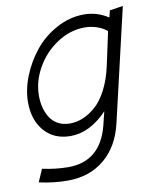

<svg xmlns="http://www.w3.org/2000/svg" viewBox="-79 -571 681 819"><g transform="rotate(-10 261.0 -161.5)"><path d="M508.8 -507.8 451.2 -499 443.8 -469.2Q395.5 -501 338.9 -501Q276.9 -501 219.7 -470Q162.6 -439 123.8 -390.9Q85 -342.8 62 -284.9Q39.1 -227.1 39.1 -172.9Q39.1 -95.2 81.1 -47.6Q123 0 193.8 0Q277.3 0 353 -79.1L337.9 -18.1Q299.3 128.9 161.1 128.9Q106.9 128.9 48.8 116.2L24.9 170.9Q86.4 185.1 148.9 185.1Q243.2 185.1 307.6 131.8Q372.1 78.6 395 -19ZM428.2 -413.1 397 -268.1Q384.3 -210 361.6 -166.5Q338.9 -123 311.5 -99.4Q284.2 -75.7 256.3 -64.5Q228.5 -53.2 200.2 -53.2Q170.9 -53.2 148.7 -65.4Q126.5 -77.6 114 -98.1Q101.6 -118.7 95.7 -142.1Q89.8 -165.5 89.8 -191.9Q89.8 -254.9 123.5 -313.7Q157.2 -372.6 213.6 -409.2Q270 -445.8 332 -445.8Q360.8 -445.8 386.7 -436.5Q412.6 -427.2 428.2 -413.1Z"/></g></svg>

Font: Comic Neue Angular
Style: Italic
Weight: 400
Italic angle: -12°
Designer: Craig Rozynski
Foundry: Craig Rozynski
Version: Version 2.003